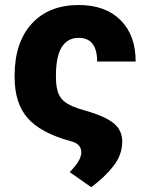

<svg xmlns="http://www.w3.org/2000/svg" viewBox="-20 -573 608 776"><path d="M298.3 -552.7Q405.8 -552.7 467 -491.9Q528.3 -431.2 528.3 -324.2H372.6Q372.6 -419.9 298.3 -419.9Q206.5 -419.9 206.1 -269.5V-258.8Q206.5 -219.7 216.1 -195.3Q225.6 -170.9 249.5 -155.8Q273.4 -140.6 316.4 -128.4Q380.9 -110.4 414.8 -91.3Q448.7 -72.3 461.4 -50Q474.1 -27.8 474.1 -1.5Q474.1 53.2 437.7 99.1Q401.4 145 348.6 183.6L261.7 122.6Q282.7 101.6 295.7 81.1Q308.6 60.5 308.6 42Q308.6 26.4 298.3 14.6Q288.1 2.9 263.7 -2.9Q144 -36.1 91.8 -95.7Q39.6 -155.3 39.1 -258.8V-269.5Q39.6 -401.9 108.4 -477.3Q177.2 -552.7 298.3 -552.7Z"/></svg>

Font: Inter Display Extra Bold
Style: Regular
Weight: 800
Designer: Rasmus Andersson
Foundry: rsms
Version: Version 4.000;git-4fc901f